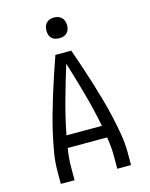

<svg xmlns="http://www.w3.org/2000/svg" viewBox="-137 -1034 874 1120"><g transform="rotate(-15 300.0 -474.0)"><path d="M88 0V-74Q88 -131 97.5 -187Q107 -243 119.5 -298.5Q132 -354 147.5 -409Q163 -464 180 -518.5Q197 -573 215 -627Q233 -681 252 -735H348Q367 -681 385 -627Q403 -573 420 -518.5Q437 -464 452.5 -409Q468 -354 480.5 -298.5Q493 -243 502.5 -187Q512 -131 512 -74V0H429V-74Q429 -103 426.5 -132.5Q424 -162 419 -192H181Q176 -162 173.5 -132.5Q171 -103 171 -74V0ZM193 -265H407Q387 -368 359 -468.5Q331 -569 300 -669Q269 -569 241 -468.5Q213 -368 193 -265ZM300 -823Q287 -823 275 -826.5Q263 -830 254 -839Q245 -848 241.5 -860Q238 -872 238 -885Q238 -898 241.5 -910Q245 -922 254 -931Q263 -940 275 -944Q287 -948 300 -948Q313 -948 325 -944Q337 -940 346 -931Q355 -922 359 -910Q363 -898 363 -885Q363 -872 359 -860Q355 -848 346 -839Q337 -830 325 -826.5Q313 -823 300 -823Z"/></g></svg>

Font: Iosevka Curly Extended
Style: Regular
Weight: 400
Width: 7
Monospace: yes
Designer: Belleve Invis
Foundry: Belleve Invis
Version: Version 11.1.0; ttfautohint (v1.8.3)